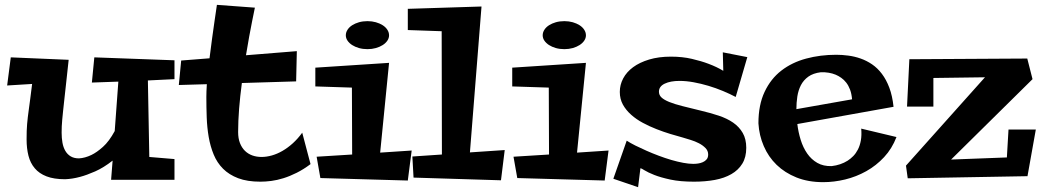

<svg xmlns="http://www.w3.org/2000/svg" viewBox="-20 -738 4360 800"><path d="M707 11.2H442.9L449.2 -68.8Q412.1 -39.6 376.7 -23.9Q341.3 -8.3 313.5 -1Q280.8 7.8 251 8.8Q204.6 8.8 173.8 -3.2Q143.1 -15.1 124.8 -36.9Q106.4 -58.6 98.6 -89.1Q90.8 -119.6 90.8 -157.2Q90.8 -177.2 91.3 -192.4Q91.8 -207.5 93 -221.4Q94.2 -235.4 95.9 -250Q97.7 -264.6 100.3 -283.7Q103 -302.7 106.2 -327.9Q109.4 -353 113.8 -388.2L9.8 -381.8L24.9 -499L266.1 -488.8Q260.3 -434.6 255.9 -394.8Q251.5 -355 248.3 -325.7Q245.1 -296.4 242.9 -275.9Q240.7 -255.4 239.3 -239.5Q237.8 -223.6 237.3 -211.2Q236.8 -198.7 236.8 -185.1Q236.8 -163.1 240.2 -143.6Q243.7 -124 252.2 -109.4Q260.7 -94.7 274.7 -86.4Q288.6 -78.1 309.1 -78.1Q334.5 -79.6 360.8 -92.3Q383.3 -103 408.9 -126Q434.6 -148.9 458 -191.9L473.1 -397.9L362.8 -394L373 -499L707 -486.8V-408.2L596.2 -402.8L602.1 -84L707 -75.2Z M972.2 -188Q972.2 -161.6 979.7 -142.1Q987.3 -122.6 1000.5 -109.6Q1013.7 -96.7 1031.5 -90.3Q1049.3 -84 1069.8 -84Q1090.3 -84 1112.8 -90.3Q1135.3 -96.7 1157.2 -109.4Q1179.2 -122.1 1200.2 -141.1Q1221.2 -160.2 1239.3 -185.1Q1244.1 -167.5 1249.5 -146.5Q1254.4 -128.4 1260.5 -104.7Q1266.6 -81.1 1273.9 -54.2Q1244.6 -32.2 1216.3 -18.1Q1188 -3.9 1161.4 4.4Q1134.8 12.7 1110.4 15.9Q1085.9 19 1064.9 19Q1010.3 19 972.4 4.6Q934.6 -9.8 909.4 -34.9Q884.3 -60.1 870.4 -94Q856.4 -127.9 849.6 -167.2Q842.8 -206.5 841.3 -249.3Q839.8 -292 839.8 -334Q839.8 -344.7 840.3 -358.4Q840.8 -372.1 841.8 -387.2L725.1 -383.8L734.9 -485.8L853 -495.1Q857.9 -536.6 863.5 -576.2Q869.1 -615.7 873.5 -647.5Q878.9 -684.6 883.8 -717.8L1042 -706.1Q1036.1 -679.7 1030.3 -648.4Q1024.9 -621.6 1018.3 -585.7Q1011.7 -549.8 1004.9 -507.8L1216.8 -524.9L1213.9 -398.9L987.8 -392.1Q980.5 -337.4 976.3 -285.4Q972.2 -233.4 972.2 -188Z M1695.3 -110.8 1679.2 14.2 1314.9 3.9 1299.3 -85 1447.3 -94.2 1446.3 -373 1293.9 -377.9V-456.1L1601.1 -476.1L1564 -102.1ZM1601.1 -590.8Q1601.1 -579.1 1594 -568.6Q1586.9 -558.1 1574.7 -550.3Q1562.5 -542.5 1546.1 -537.8Q1529.8 -533.2 1511.2 -533.2Q1492.2 -533.2 1475.8 -537.8Q1459.5 -542.5 1447.3 -550.3Q1435.1 -558.1 1428 -568.6Q1420.9 -579.1 1420.9 -590.8Q1420.9 -603 1428 -614Q1435.1 -625 1447.3 -632.8Q1459.5 -640.6 1475.8 -645.3Q1492.2 -649.9 1511.2 -649.9Q1529.8 -649.9 1546.1 -645.3Q1562.5 -640.6 1574.7 -632.8Q1586.9 -625 1594 -614Q1601.1 -603 1601.1 -590.8Z M2083 -112.8 2067.4 13.2 1703.1 2 1698.2 -85.9 1821.3 -94.2 1820.3 -607.9 1679.2 -612.8V-701.2L1986.3 -710.9L1938 -103Z M2515.6 -110.8 2499.5 14.2 2135.3 3.9 2119.6 -85 2267.6 -94.2 2266.6 -373 2114.3 -377.9V-456.1L2421.4 -476.1L2384.3 -102.1ZM2421.4 -590.8Q2421.4 -579.1 2414.3 -568.6Q2407.2 -558.1 2395 -550.3Q2382.8 -542.5 2366.5 -537.8Q2350.1 -533.2 2331.5 -533.2Q2312.5 -533.2 2296.1 -537.8Q2279.8 -542.5 2267.6 -550.3Q2255.4 -558.1 2248.3 -568.6Q2241.2 -579.1 2241.2 -590.8Q2241.2 -603 2248.3 -614Q2255.4 -625 2267.6 -632.8Q2279.8 -640.6 2296.1 -645.3Q2312.5 -649.9 2331.5 -649.9Q2350.1 -649.9 2366.5 -645.3Q2382.8 -640.6 2395 -632.8Q2407.2 -625 2414.3 -614Q2421.4 -603 2421.4 -590.8Z M3093.8 -500 3045.4 -334Q3021.5 -346.7 2992.2 -358.9Q2962.9 -371.1 2931.9 -380.4Q2900.9 -389.6 2869.9 -395.3Q2838.9 -400.9 2811.5 -400.9Q2773.4 -400.9 2749.5 -389.4Q2725.6 -377.9 2725.6 -356Q2725.6 -341.8 2736.3 -331.8Q2747.1 -321.8 2768.8 -313Q2790.5 -304.2 2823.5 -295.9Q2856.4 -287.6 2900.4 -276.9Q2939.9 -267.6 2974.6 -256.1Q3009.3 -244.6 3034.7 -227.1Q3060.1 -209.5 3074.7 -184.1Q3089.4 -158.7 3089.4 -122.1Q3089.4 -83 3073 -56.2Q3056.6 -29.3 3027.3 -12.5Q2998 4.4 2958.3 11.7Q2918.5 19 2871.6 19Q2814.5 19 2773.7 10.3Q2732.9 1.5 2706.3 -9Q2679.7 -19.5 2665.8 -28.3Q2651.9 -37.1 2648.4 -37.1L2638.7 42L2535.6 6.8L2591.3 -151.9Q2606.4 -142.1 2627.9 -131.3Q2649.4 -120.6 2673.8 -109.9Q2698.2 -99.1 2724.9 -89.1Q2751.5 -79.1 2777.3 -71.5Q2803.2 -64 2826.7 -59.6Q2850.1 -55.2 2868.7 -55.2Q2877.4 -55.2 2888.2 -56.6Q2898.9 -58.1 2908.4 -62.3Q2918 -66.4 2924.3 -74Q2930.7 -81.5 2930.7 -94.2Q2930.7 -109.9 2919.4 -121.3Q2908.2 -132.8 2892.1 -141.1Q2876 -149.4 2857.7 -155Q2839.4 -160.6 2824.7 -165Q2801.3 -171.4 2772.9 -179.9Q2744.6 -188.5 2715.3 -200Q2686 -211.4 2658.7 -226.1Q2631.3 -240.7 2609.9 -259.8Q2588.4 -278.8 2575.4 -302.2Q2562.5 -325.7 2562.5 -355Q2562.5 -384.8 2576.7 -411.4Q2590.8 -438 2617.9 -458Q2645 -478 2684.8 -490Q2724.6 -502 2775.4 -502Q2823.2 -502 2863 -492.7Q2902.8 -483.4 2932.1 -472.2Q2966.3 -459.5 2993.7 -442.9L2991.7 -520Z M3715.3 -167Q3696.8 -118.7 3663.8 -83.3Q3630.9 -47.9 3589.4 -24.7Q3547.9 -1.5 3501.5 9.8Q3455.1 21 3410.2 21Q3347.7 21 3298.8 1.5Q3250 -18.1 3215.8 -51.3Q3181.6 -84.5 3162.4 -129.2Q3143.1 -173.8 3140.1 -224.1Q3140.1 -300.8 3165.8 -355.2Q3191.4 -409.7 3235.6 -443.8Q3279.8 -478 3338.9 -493.9Q3397.9 -509.8 3464.4 -509.8Q3488.8 -509.8 3514.9 -506.3Q3541 -502.9 3565.9 -494.1Q3590.8 -485.4 3613.5 -470Q3636.2 -454.6 3654.5 -430.4Q3672.9 -406.2 3685.5 -372.6Q3698.2 -338.9 3703.1 -293L3302.2 -221.2Q3306.2 -187.5 3316.2 -155.3Q3326.2 -123 3343.3 -98.4Q3360.4 -73.7 3385.5 -59.3Q3410.6 -44.9 3445.3 -45.9Q3482.9 -50.3 3511.7 -68.4Q3523.9 -76.2 3535.2 -87.6Q3546.4 -99.1 3554.7 -115.2Q3563 -131.3 3566.9 -152.8Q3570.8 -174.3 3568.4 -202.1ZM3530.3 -324.2Q3528.3 -347.2 3522 -364.3Q3515.6 -381.3 3506.1 -393.6Q3496.6 -405.8 3485.1 -413.8Q3473.6 -421.9 3461.9 -426.8Q3434.6 -438 3400.4 -437Q3368.2 -433.1 3348.1 -418.7Q3328.1 -404.3 3317.1 -383.1Q3306.2 -361.8 3302.2 -335.9Q3298.3 -310.1 3298.3 -283.2Z M4295.9 -198.2 4261.2 -3.9 3762.2 4.9 3754.9 -47.9 4084 -416 3869.1 -413.1V-293.9H3759.3L3769 -491.2L4260.3 -494.1L4282.2 -408.2L3942.9 -73.2L4175.3 -82L4182.1 -198.2Z"/></svg>

Font: Peralta
Style: Regular
Weight: 400
Designer: Astigmatic (AOETI)
Foundry: Astigmatic (AOETI)
Version: Version 1.000